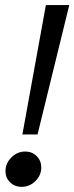

<svg xmlns="http://www.w3.org/2000/svg" viewBox="-20 -723 292 754"><path d="M67.9 -194.8 160.2 -703.1H252L127.4 -194.8Q112.8 -194.8 97.9 -195.1Q83 -195.3 67.9 -194.8ZM64.9 10.7Q37.6 10.7 19.5 -7.1Q1.5 -24.9 1.5 -51.3Q1.5 -81.1 24.4 -104.5Q47.4 -127.9 79.1 -127.9Q106.4 -127.9 124.3 -109.6Q142.1 -91.3 142.1 -65.4Q142.1 -35.2 119.4 -12.2Q96.7 10.7 64.9 10.7Z"/></svg>

Font: Schibsted Grotesk
Style: Italic
Weight: 400
Italic angle: -12°
Designer: Bakken & Baeck AS, Henrik Kongsvoll
Foundry: Schibsted ASA
Version: Version 1.100; ttfautohint (v1.8.4.7-5d5b);gftools[0.9.25]